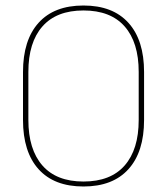

<svg xmlns="http://www.w3.org/2000/svg" viewBox="-20 -668 606 697"><path d="M283 9Q176.5 9 120 -53.8Q63.5 -116.5 63.5 -232.5V-406.5Q63.5 -522.5 120 -585.2Q176.5 -648 283 -648Q389.5 -648 446.2 -585.2Q503 -522.5 503 -406.5V-232.5Q503 -116.5 446.2 -53.8Q389.5 9 283 9ZM283 -9Q381.5 -9 432.5 -67.2Q483.5 -125.5 483.5 -232.5V-407Q483.5 -514 432.5 -572Q381.5 -630 283 -630Q185 -630 134 -572Q83 -514 83 -407V-232.5Q83 -125.5 134 -67.2Q185 -9 283 -9Z"/></svg>

Font: Anek Gurmukhi Medium Thin
Style: Regular
Weight: 250
Version: Version 1.003